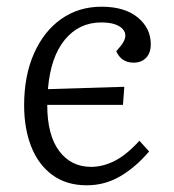

<svg xmlns="http://www.w3.org/2000/svg" viewBox="-20 -539 518 573"><path d="M283 -519Q352 -519 391 -487Q430 -455 430 -407Q430 -381 416 -366.5Q402 -352 379 -352Q342 -352 327 -386L342 -404Q364 -433 346 -452.5Q328 -472 282 -472Q216 -472 173.5 -420.5Q131 -369 123 -273L351 -280L347 -226H121Q121 -136 156.5 -88.5Q192 -41 252 -41Q287 -41 322.5 -59Q358 -77 396 -119L425 -87Q385 -40 339 -13Q293 14 239 14Q178 14 136 -17Q94 -48 73 -102Q52 -156 52 -225Q52 -313 81.5 -379.5Q111 -446 163 -482.5Q215 -519 283 -519Z"/></svg>

Font: Literata 12pt Light
Style: Italic
Weight: 300
Italic angle: -2°
Designer: Latin by Veronika Burian and Jose Scaglione. Greek by Irene Vlachou. Cyrillic by Vera Evstafieva
Foundry: TypeTogether
Version: Version 3.002